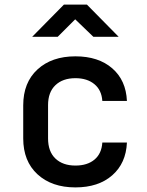

<svg xmlns="http://www.w3.org/2000/svg" viewBox="-20 -805 640 835"><path d="M308 10Q205 10 143 -47Q81 -104 81 -203V-347Q81 -446 143 -503Q205 -560 308 -560Q408 -560 468 -508Q528 -456 532 -366H425Q422 -413 390.5 -439Q359 -465 308 -465Q253 -465 221 -434.5Q189 -404 189 -348V-203Q189 -146 221 -115.5Q253 -85 308 -85Q360 -85 391 -111Q422 -137 425 -185H532Q528 -95 468 -42.5Q408 10 308 10ZM120 -645 258 -785H358L496 -645H386L307 -721L231 -645Z"/></svg>

Font: JetBrains Mono NL SemiBold
Style: Regular
Weight: 600
Designer: Philipp Nurullin, Konstantin Bulenkov
Foundry: JetBrains
Version: Version 2.304; ttfautohint (v1.8.4.7-5d5b)